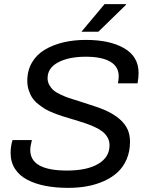

<svg xmlns="http://www.w3.org/2000/svg" viewBox="-20 -888 713 920"><path d="M370.1 -735.8 481 -868.2H584V-865.2L451.2 -735.8ZM307.1 12.2Q247.1 12.2 198 2.7Q148.9 -6.8 110.8 -26.6Q72.8 -46.4 51.8 -79.1Q30.8 -111.8 30.8 -155.8Q30.8 -186.5 40 -216.8H132.8Q125 -186.5 125 -168.9Q125 -70.8 300.8 -70.8Q397 -70.8 450.9 -102.8Q504.9 -134.8 504.9 -191.9Q504.9 -212.4 495.4 -229.2Q485.8 -246.1 470.7 -257.8Q455.6 -269.5 432.6 -280Q409.7 -290.5 386.5 -298.1Q363.3 -305.7 335 -314.5Q332 -314.9 330.1 -315.7Q328.1 -316.4 326.2 -316.9Q299.8 -324.7 281.2 -330.6Q262.7 -336.4 238.3 -345.9Q213.9 -355.5 197.3 -365.2Q180.7 -375 163.1 -389.2Q145.5 -403.3 135 -418.9Q124.5 -434.6 117.7 -455.6Q110.8 -476.6 110.8 -501Q110.8 -550.3 133.3 -588.6Q155.8 -627 195.1 -650.1Q234.4 -673.3 283.9 -685.1Q333.5 -696.8 391.1 -696.8Q506.3 -696.8 575.2 -656.7Q644 -616.7 644 -539.1Q644 -515.1 639.2 -488.8H544.9Q548.8 -504.9 548.8 -522.9Q548.8 -568.8 508.3 -592.5Q467.8 -616.2 391.1 -616.2Q310.1 -616.2 259 -589.4Q208 -562.5 208 -513.2Q208 -495.6 216.3 -480.7Q224.6 -465.8 236.8 -455.3Q249 -444.8 270.5 -434.8Q292 -424.8 310.3 -418.5Q328.6 -412.1 356.9 -403.8Q448.2 -375 477.1 -362.8Q567.9 -324.2 592.8 -264.6Q603 -239.3 603 -209Q603 -163.1 587.2 -125.7Q571.3 -88.4 543.9 -63Q516.6 -37.6 478.5 -20.5Q440.4 -3.4 397.7 4.4Q355 12.2 307.1 12.2Z"/></svg>

Font: Archivo
Style: Italic
Weight: 400
Italic angle: -10°
Designer: Hector Gatti
Foundry: Omnibus-Type
Version: Version 2.001